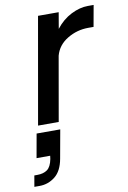

<svg xmlns="http://www.w3.org/2000/svg" viewBox="-101 -558 592 888"><g transform="rotate(-10 195.0 -114.5)"><path d="M141 -500H238L225 -424Q256 -464 297 -484.5Q338 -505 376 -505H403L385 -405H360Q307 -405 261.5 -377.5Q216 -350 203 -302L150 0H53ZM40 35H151L127 168Q117 225 84.5 250.5Q52 276 12 276H-13L-4 224H10Q39 224 57 211Q75 198 82 162L84 147H20Z"/></g></svg>

Font: Overused Grotesk Medium
Style: Italic
Weight: 500
Italic angle: -10°
Version: Version 0.003